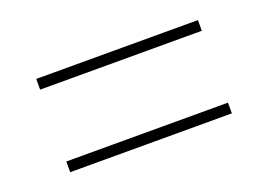

<svg xmlns="http://www.w3.org/2000/svg" viewBox="-51 -593 660 472"><g transform="rotate(-20 279.5 -357.0)"><path d="M67 -451V-479H490V-451ZM67 -235V-263H490V-235Z"/></g></svg>

Font: Noto Serif Thin
Style: Italic
Weight: 100
Italic angle: -12°
Designer: Monotype Design Team
Foundry: Monotype Imaging Inc.
Version: Version 2.014; ttfautohint (v1.8.4.7-5d5b)